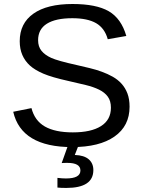

<svg xmlns="http://www.w3.org/2000/svg" viewBox="-20 -718 707 950"><path d="M621.1 -189.9C621.1 -215 617.6 -236.8 610.6 -255.4C603.6 -273.9 593.9 -290 581.5 -303.7C569.2 -317.4 554.6 -328.9 537.8 -338.4C521.1 -347.8 503.1 -356 483.9 -363C464.7 -370 444.6 -376.1 423.6 -381.1L360.4 -396C297.2 -410 255 -421.8 233.9 -431.4C212.7 -441 196.5 -452.7 185.3 -466.6C174.1 -480.4 168.5 -497.9 168.5 -519C168.5 -555.2 182.9 -582.4 211.9 -600.6C240.9 -618.8 282.9 -627.9 337.9 -627.9C388 -627.9 427.2 -619.7 455.6 -603.3C483.9 -586.8 503.1 -560.4 513.2 -523.9L605 -540C588.4 -597.7 559.4 -638.4 518.1 -662.4C476.7 -686.3 417 -698.2 338.9 -698.2C254.9 -698.2 190.3 -682.3 145.3 -650.4C100.2 -618.5 77.6 -573.1 77.6 -514.2C77.6 -488.4 81.9 -465.7 90.6 -445.8C99.2 -425.9 111.7 -408.6 127.9 -393.8C144.2 -379 166.4 -365.6 194.6 -353.5C222.7 -341.5 264 -329.4 318.4 -317.4L403.8 -297.4C429.5 -291.2 451.7 -283.5 470.2 -274.4C488.8 -265.3 503.2 -253.7 513.4 -239.7C523.7 -225.7 528.8 -207.5 528.8 -185.1C528.8 -145 512.5 -114.7 479.7 -94C447 -73.3 400.6 -63 340.3 -63C282.1 -63 236 -72.7 202.1 -92C168.3 -111.4 146.2 -141.8 135.7 -183.1L45.4 -165C72.1 -48.5 169.3 9.8 336.9 9.8C427.1 9.8 497 -7.6 546.6 -42.5C596.3 -77.3 621.1 -126.5 621.1 -189.9ZM441.9 123.5C441.9 101.1 434.2 83.3 418.9 70.1C403.6 56.9 380.7 49.8 350.1 48.8L369.1 0H316.9L285.2 88.9C289.7 88.2 299 87.9 313 87.9C356.3 87.9 377.9 100.4 377.9 125.5C377.9 151.9 354 165 306.2 165C294.1 165 280.1 164.1 264.2 162.1V210C274.9 211.3 289.6 211.9 308.1 211.9C397.3 211.9 441.9 182.5 441.9 123.5Z"/></svg>

Font: Arimo
Style: Regular
Weight: 400
Designer: Steve Matteson
Foundry: Monotype Imaging Inc.
Version: Version 1.32